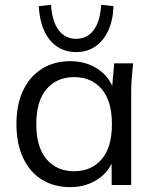

<svg xmlns="http://www.w3.org/2000/svg" viewBox="-20 -764 640 793"><path d="M269.9 8.9Q202.8 8.9 152.8 -22.3Q102.8 -53.5 75.4 -112Q47.9 -170.5 47.9 -251.4Q47.9 -332.9 75.6 -390.8Q103.4 -448.8 153.4 -480.1Q203.4 -511.3 269.9 -511.3Q337.6 -511.3 387.2 -476.9Q436.7 -442.5 452.7 -383.1H441.2L451.7 -502.3H529.8Q526.8 -472.9 524.3 -443.6Q521.8 -414.2 521.8 -385.9V0H441.3L440.8 -118.3H452.3Q436.3 -59.4 386.2 -25.2Q336.1 8.9 269.9 8.9ZM286.3 -56.8Q357.5 -56.8 399.9 -106.3Q442.3 -155.7 442.3 -251.4Q442.3 -347.1 399.9 -396.3Q357.5 -445.5 286.3 -445.5Q215.1 -445.5 172.5 -396.3Q129.9 -347.1 129.9 -251.4Q129.9 -155.7 172.3 -106.3Q214.7 -56.8 286.3 -56.8ZM294.4 -548.9Q249.6 -548.9 215.6 -571.8Q181.5 -594.8 162.3 -637.5Q143.1 -680.2 140.1 -738.7L190.9 -744.1Q194.9 -676.7 221.8 -640.2Q248.7 -603.7 294.4 -603.7Q340.6 -603.7 367.3 -640.2Q393.9 -676.7 397.9 -744.1L448.7 -738.7Q446.7 -680.2 427 -637.5Q407.3 -594.8 373.5 -571.8Q339.7 -548.9 294.4 -548.9Z"/></svg>

Font: Mulish ExtraLight
Style: Regular
Weight: 200
Designer: Vernon Adams
Foundry: Vernon Adams
Version: Version 3.603